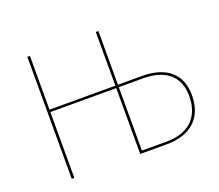

<svg xmlns="http://www.w3.org/2000/svg" viewBox="-114 -844 1151 1007"><g transform="rotate(-20 461.0 -340.5)"><path d="M656.9 -381.1H522.1V-680.9H507.7V-381.1H140.1V-680.9H125.7V0H140.1V-367.6H507.7V0H658.7C781.9 0 868.3 -64.4 868.3 -197.4C868.3 -321.6 785.6 -381.1 656.8 -381.1ZM662.1 -13.6H522.1V-367.6H658.1C776.8 -367.6 853.4 -312.7 853.4 -198.3C853.4 -74.6 776.7 -13.6 662.1 -13.6Z"/></g></svg>

Font: Fira Sans Hair
Style: Regular
Weight: 100
Designer: bBox Type GmbH & Carrois Corporate GbR & Edenspiekermann AG
Foundry: bBox Type GmbH & Carrois Corporate GbR & Edenspiekermann AG
Version: Version 4.300;PS 004.300;hotconv 1.0.88;makeotf.lib2.5.64775